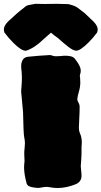

<svg xmlns="http://www.w3.org/2000/svg" viewBox="-61 -947 527 997"><path d="M195.3 24.9C190.9 23.9 186 23.4 180.7 23.4C173.3 23.4 165 24.4 155.3 26.4C148.9 27.8 143.1 28.8 136.7 28.8C136.7 28.8 128.9 28.3 128.9 28.3C128.9 28.3 116.7 26.9 116.7 26.9C107.9 25.9 99.6 23.9 92.3 21C85 18.6 79.6 13.2 77.1 4.9C77.1 4.9 75.7 -1 75.7 -1C68.8 -25.9 64.9 -50.3 64 -75.2C64 -86.9 64.9 -98.6 66.4 -109.9C66.4 -109.9 64.9 -147.5 64.9 -147.5C64.9 -157.7 65.4 -168.5 66.9 -178.7C67.9 -186.5 68.4 -194.3 68.4 -202.1C68.4 -212.9 67.4 -223.1 64.9 -233.4C62 -245.6 60.1 -289.6 58.6 -365.7C58.6 -365.7 48.8 -472.2 48.8 -472.2C49.3 -481.9 49.8 -491.7 50.8 -501C52.2 -516.1 52.7 -530.8 52.7 -545.9C52.7 -555.7 52.2 -565.4 51.3 -574.7C49.8 -584 49.3 -593.8 48.8 -603.5C49.8 -633.3 61.5 -649.9 84.5 -652.3C128.4 -656.7 161.1 -659.2 183.1 -660.2C188 -660.6 192.9 -661.1 197.8 -661.1C201.2 -661.1 203.6 -660.6 206.1 -659.7C213.9 -656.2 221.7 -654.8 229 -654.8C236.8 -654.8 244.6 -655.3 252 -655.8C262.2 -657.2 271.5 -657.7 278.8 -657.7C287.1 -657.7 296.4 -656.7 306.2 -654.8C317.4 -652.3 326.2 -646 332.5 -635.7C349.6 -613.8 358.4 -595.2 358.4 -580.1C358.4 -572.8 356.9 -565.4 354 -557.6C354 -557.6 353.5 -552.7 353.5 -552.7C353.5 -551.3 354 -549.3 354.5 -547.4C355 -545.4 355 -543.5 355 -541.5C355 -537.1 355 -532.7 355.5 -529.3C356 -525.4 356 -522 356 -518.6C356 -502.4 353 -485.4 347.7 -467.3C344.2 -456.1 341.8 -444.3 340.3 -432.6C340.3 -426.8 342.3 -420.9 346.2 -414.6C349.6 -408.2 352.1 -402.3 352.5 -396.5C352.5 -375.5 352.1 -354 350.6 -333C349.1 -305.2 348.6 -288.6 348.6 -282.7C348.6 -273.4 350.1 -264.6 353.5 -256.3C360.4 -242.2 363.8 -225.6 363.8 -206.1C363.8 -198.2 363.3 -190.4 362.3 -182.6C362.3 -182.6 362.3 -157.7 362.3 -157.7C362.3 -144.5 361.8 -131.8 360.8 -120.1C360.8 -120.1 360.8 -117.2 360.8 -117.2C359.4 -99.1 358.4 -87.9 358.4 -84C358.9 -76.7 359.4 -69.3 360.4 -61.5C361.8 -51.8 362.3 -42 362.3 -32.2C361.8 -13.2 352.1 0.5 333 9.3C300.3 22.5 269 29.3 238.3 29.3C224.1 29.3 210 27.8 195.3 24.9ZM171.4 -926.3C189 -926.8 208.5 -927.2 230.5 -927.2C230.5 -927.2 289.1 -925.8 289.1 -925.8C294.4 -925.8 299.8 -924.8 305.7 -922.4C319.8 -918.9 332 -914.1 342.3 -906.7C342.3 -906.2 354.5 -897 378.4 -878.9C378.4 -878.9 424.3 -835.4 424.3 -835.4C439 -820.3 446.3 -806.6 446.3 -794.4C446.3 -789.6 445.3 -784.2 443.4 -778.3C429.7 -759.8 414.6 -742.2 398.4 -726.1C370.1 -697.8 348.6 -683.6 334 -683.6C322.8 -684.6 307.6 -692.4 289.6 -707C278.8 -715.3 262.2 -729.5 239.7 -749.5C228.5 -757.3 216.3 -766.6 203.6 -777.3C179.2 -756.3 166.5 -745.1 165.5 -743.7C133.8 -712.9 104 -693.4 76.2 -684.1C76.2 -684.1 71.3 -683.6 71.3 -683.6C56.6 -683.6 35.2 -697.8 6.8 -726.1C-9.3 -742.2 -24.4 -759.8 -38.1 -778.3C-40 -784.2 -41 -789.6 -41 -794.4C-41 -806.6 -33.7 -820.3 -19 -835.4C14.2 -866.7 41.5 -890.6 63.5 -906.7C71.3 -914.1 79.1 -918.9 86.4 -920.4C93.8 -921.9 105.5 -924.3 122.6 -927.2C122.6 -927.2 171.4 -926.3 171.4 -926.3Z"/></svg>

Font: Kaph
Style: Regular
Weight: 400
Designer: GGBotNet
Foundry: f0n7.com